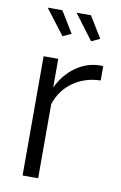

<svg xmlns="http://www.w3.org/2000/svg" viewBox="-84 -778 519 826"><g transform="rotate(10 175.5 -365.0)"><path d="M182 -730H245L302 -637L265 -620ZM56 -730H120L177 -637L140 -620ZM335 -461Q266 -459 215 -423Q164 -387 143 -324V0H75V-521H139V-396Q168 -456 217 -490Q266 -524 322 -524Q330 -524 335 -523Z"/></g></svg>

Font: Oxford Sans
Style: Regular
Weight: 400
Designer: Matt McInerney, Pablo Impallari, Rodrigo Fuenzalida
Foundry: Matt McInerney, Pablo Impallari, Rodrigo Fuenzalida
Version: Version 3.000g; ttfautohint (v1.5) -l 8 -r 28 -G 28 -x 14 -D